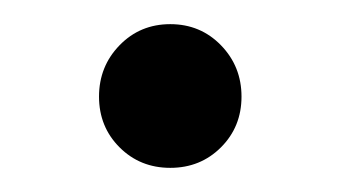

<svg xmlns="http://www.w3.org/2000/svg" viewBox="-20 -128 282 159"><path d="M62 -48Q62 -73 79 -90.5Q96 -108 121 -108Q146 -108 163 -90.5Q180 -73 180 -48Q180 -23 163 -6Q146 11 121 11Q96 11 79 -6Q62 -23 62 -48Z"/></svg>

Font: KoHo Medium
Style: Regular
Weight: 500
Version: Version 1.000; ttfautohint (v1.6)